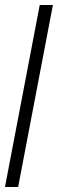

<svg xmlns="http://www.w3.org/2000/svg" viewBox="-24 -688 233 773"><path d="M-4 65 136 -668H189L49 65Z"/></svg>

Font: Bricolage Grotesque 96pt Condensed ExtraLight
Style: Regular
Weight: 200
Width: 3
Designer: Mathieu Triay
Foundry: Atelier Triay
Version: Version 1.001; ttfautohint (v1.8.4.7-5d5b);gftools[0.9.33.de